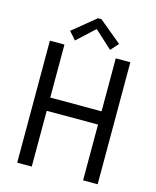

<svg xmlns="http://www.w3.org/2000/svg" viewBox="-132 -1004 891 1094"><g transform="rotate(15 313.5 -457.0)"><path d="M76.2 0V-719.7H162.1V-407.2H464.8V-719.7H550.8V0H464.8V-329.1H162.1V0ZM213.9 -757.8 172.9 -803.7 307.6 -914.1H328.1L461.9 -803.7L420.9 -757.8L318.4 -851.6H315.4Z"/></g></svg>

Font: Reddit Sans Condensed
Style: Regular
Weight: 400
Designer: Stephen Hutchings
Foundry: Reddit
Version: Version 1.014